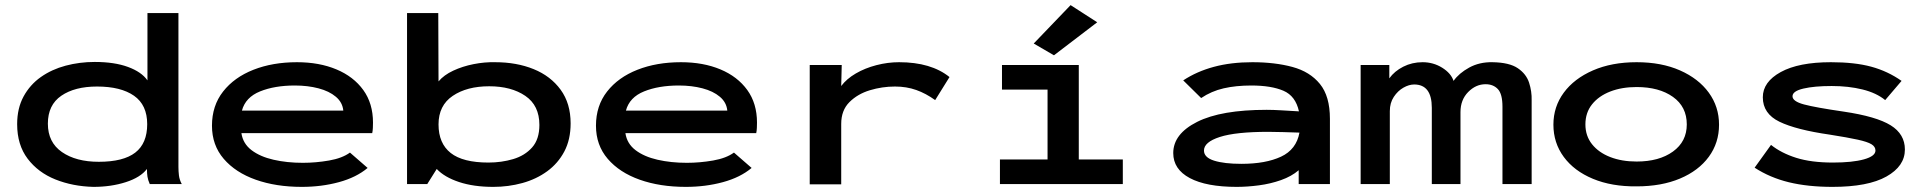

<svg xmlns="http://www.w3.org/2000/svg" viewBox="-20 -719 7540 750"><path d="M345 11Q264 9 196.5 -18Q129 -45 88 -99Q47 -153 47 -234Q47 -296 72 -342Q97 -388 139.5 -418Q182 -448 236.5 -462.5Q291 -477 350 -477Q427 -477 480 -457.5Q533 -438 556 -405V-668H677V-67Q677 -50 679 -33.5Q681 -17 690 0H565Q558 -16 556 -29Q554 -42 554 -59Q529 -26 471.5 -7.5Q414 11 345 11ZM366 -87Q462 -87 508.5 -123Q555 -159 555 -234Q555 -309 503.5 -345Q452 -381 359 -381Q272 -381 219.5 -345Q167 -309 167 -236Q167 -163 222 -125Q277 -87 366 -87Z M1159 11Q1058 11 979 -17Q900 -45 854 -98.5Q808 -152 808 -228Q808 -306 851.5 -361.5Q895 -417 970 -446.5Q1045 -476 1140 -476Q1227 -476 1294 -448Q1361 -420 1399 -367.5Q1437 -315 1437 -240Q1437 -231 1436.5 -219.5Q1436 -208 1434 -199H923Q929 -158 962.5 -132.5Q996 -107 1048.5 -95Q1101 -83 1163 -83Q1214 -83 1265.5 -92Q1317 -101 1347 -123L1416 -63Q1372 -26 1304 -7.5Q1236 11 1159 11ZM925 -287H1321Q1318 -319 1292 -341Q1266 -363 1224 -374Q1182 -385 1132 -385Q1053 -385 996 -362Q939 -339 925 -287Z M1907 11Q1830 11 1773 -8Q1716 -27 1686 -59L1649 0H1570V-668H1692L1693 -401Q1714 -426 1750.5 -443Q1787 -460 1830 -468.5Q1873 -477 1914 -476Q1998 -476 2064.5 -449Q2131 -422 2170 -368.5Q2209 -315 2209 -237Q2209 -174 2184.5 -127.5Q2160 -81 2117.5 -50Q2075 -19 2020.5 -4Q1966 11 1907 11ZM1888 -84Q1939 -84 1984.5 -97.5Q2030 -111 2058.5 -143Q2087 -175 2087 -231Q2087 -307 2032 -344.5Q1977 -382 1891 -382Q1804 -382 1748.5 -344.5Q1693 -307 1693 -233Q1693 -159 1740.5 -121.5Q1788 -84 1888 -84Z M2659 11Q2558 11 2479 -17Q2400 -45 2354 -98.5Q2308 -152 2308 -228Q2308 -306 2351.5 -361.5Q2395 -417 2470 -446.5Q2545 -476 2640 -476Q2727 -476 2794 -448Q2861 -420 2899 -367.5Q2937 -315 2937 -240Q2937 -231 2936.5 -219.5Q2936 -208 2934 -199H2423Q2429 -158 2462.5 -132.5Q2496 -107 2548.5 -95Q2601 -83 2663 -83Q2714 -83 2765.5 -92Q2817 -101 2847 -123L2916 -63Q2872 -26 2804 -7.5Q2736 11 2659 11ZM2425 -287H2821Q2818 -319 2792 -341Q2766 -363 2724 -374Q2682 -385 2632 -385Q2553 -385 2496 -362Q2439 -339 2425 -287Z M3143 1V-465H3268L3266 -383Q3287 -411 3323 -432Q3359 -453 3403.5 -464.5Q3448 -476 3492 -476Q3617 -476 3689 -418L3633 -328Q3597 -354 3559 -367.5Q3521 -381 3476 -381Q3426 -381 3378 -366.5Q3330 -352 3298 -320Q3266 -288 3266 -235V1Z M3886 0V-96H4072V-369H3894V-465H4194V-96H4366V0ZM4097 -503 4018 -549 4162 -699 4266 -632Z M4811 11Q4692 11 4627.5 -23.5Q4563 -58 4563 -121Q4563 -196 4656.5 -243Q4750 -290 4928 -290Q4953 -290 4986.5 -288Q5020 -286 5054 -284Q5041 -344 4993.5 -364.5Q4946 -385 4868 -385Q4808 -385 4760 -374Q4712 -363 4672 -336L4602 -405Q4655 -440 4722 -458Q4789 -476 4872 -476Q4960 -476 5028.5 -457.5Q5097 -439 5136 -391Q5175 -343 5175 -255V0H5053V-54Q5025 -30 4984 -15.5Q4943 -1 4897.5 5Q4852 11 4811 11ZM4683 -131Q4683 -104 4722.5 -91.5Q4762 -79 4829 -79Q4924 -79 4984 -107Q5044 -135 5056 -201Q5025 -202 4992 -203Q4959 -204 4934 -204Q4807 -204 4745 -184Q4683 -164 4683 -131Z M5295 0V-465H5407V-413Q5427 -441 5461.5 -458.5Q5496 -476 5537 -476Q5579 -476 5613.5 -454.5Q5648 -433 5658 -403Q5679 -433 5719 -455Q5759 -477 5810 -476Q5876 -475 5909 -452.5Q5942 -430 5953 -396Q5964 -362 5963 -327V0H5849V-302Q5849 -352 5831 -371Q5813 -390 5783 -390Q5745 -390 5715 -359.5Q5685 -329 5685 -281V0H5573V-298Q5573 -389 5504 -389Q5484 -389 5462 -376.5Q5440 -364 5424.5 -340.5Q5409 -317 5409 -285V0Z M6373 9Q6276 10 6202.5 -20.5Q6129 -51 6088.5 -106Q6048 -161 6048 -232Q6048 -302 6088.5 -357Q6129 -412 6202.5 -444Q6276 -476 6373 -476Q6470 -476 6542.5 -444Q6615 -412 6655 -357Q6695 -302 6695 -232Q6695 -161 6655 -106.5Q6615 -52 6542.5 -21.5Q6470 9 6373 9ZM6373 -88Q6461 -88 6515 -127Q6569 -166 6569 -233Q6569 -302 6515 -340.5Q6461 -379 6373 -379Q6315 -379 6270 -361.5Q6225 -344 6199 -311.5Q6173 -279 6173 -233Q6173 -188 6199 -155.5Q6225 -123 6270 -105.5Q6315 -88 6373 -88Z M7138 11Q7042 11 6968 -7Q6894 -25 6834 -64L6898 -153Q6938 -121 6996.5 -102.5Q7055 -84 7140 -84Q7216 -84 7261 -96.5Q7306 -109 7306 -131Q7306 -146 7290.5 -155.5Q7275 -165 7236.5 -173.5Q7198 -182 7128 -193Q6996 -212 6931 -243.5Q6866 -275 6866 -339Q6866 -399 6936 -437.5Q7006 -476 7132 -476Q7225 -476 7289.5 -458.5Q7354 -441 7408 -403L7344 -328Q7310 -356 7255.5 -369.5Q7201 -383 7135 -383Q7067 -383 7024.5 -373Q6982 -363 6982 -343Q6982 -323 7027 -311Q7072 -299 7182 -283Q7310 -264 7365.5 -229.5Q7421 -195 7421 -135Q7421 -70 7349 -29.5Q7277 11 7138 11Z"/></svg>

Font: Inconsolata ExtraExpanded
Style: Bold
Weight: 700
Width: 8
Monospace: yes
Designer: Raph Levien, Cyreal, Brenton Simpson
Foundry: Raph Levien, Cyreal, Google
Version: Version 3.100; ttfautohint (v1.8.4.7-5d5b)